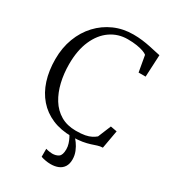

<svg xmlns="http://www.w3.org/2000/svg" viewBox="-230 -875 1105 1230"><g transform="rotate(30 322.0 -260.5)"><path d="M371 11Q290 11 227 -16Q164 -43 120.8 -92.8Q77.5 -142.5 55.2 -212Q33 -281.5 33 -367Q33 -451 59.8 -521.5Q86.5 -592 135 -644Q183.5 -696 248 -724.5Q312.5 -753 388.5 -753Q423.5 -753 455.2 -749Q487 -745 514.2 -739.2Q541.5 -733.5 563 -728.5Q584.5 -723.5 598 -721L590 -558H538L517 -677Q508 -685 488.5 -692Q469 -699 439.5 -703.8Q410 -708.5 372 -708.5Q301.5 -708.5 245.8 -670Q190 -631.5 157.8 -558.5Q125.5 -485.5 125.5 -382.5Q125.5 -313.5 140.2 -250.8Q155 -188 185.2 -139Q215.5 -90 263 -62Q310.5 -34 375.5 -34Q416 -34 442.8 -39.2Q469.5 -44.5 487 -53.8Q504.5 -63 517.5 -74L557 -170L604.5 -161.5L580.5 -27Q561 -26.5 542.5 -20.5Q524 -14.5 501.8 -7.2Q479.5 0 448 5.5Q416.5 11 371 11ZM342.5 232Q323.5 232 303.2 228.2Q283 224.5 270 219.5V160.5Q280.5 164 294.8 166.2Q309 168.5 317 168.5Q345.5 168.5 364.2 155.5Q383 142.5 383 99Q383 79 376.5 59Q370 39 361.8 23.2Q353.5 7.5 348.5 0L370 -6L387 0Q397.5 10 412.5 30.5Q427.5 51 438.8 78.5Q450 106 450 136.5Q450 169.5 436.2 190.8Q422.5 212 398.2 222Q374 232 342.5 232Z"/></g></svg>

Font: Merriweather 36pt Light
Style: Regular
Weight: 300
Designer: Eben Sorkin
Foundry: Eben Sorkin
Version: Version 2.100